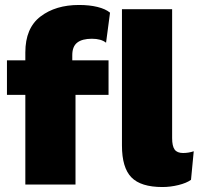

<svg xmlns="http://www.w3.org/2000/svg" viewBox="-20 -743 800 773"><path d="M271 -500H417V-361H284V0H82V-361H8V-500H82V-532Q82 -630 143 -676.5Q204 -723 298 -723Q340 -723 372.5 -715Q405 -707 423 -692L407 -571Q387 -587 350 -587Q311 -587 291 -571.5Q271 -556 271 -521ZM673 -187Q673 -155 683 -141Q693 -127 717 -127Q739 -127 760 -134L749 -19Q731 -6 698.5 2Q666 10 634 10Q547 10 509 -29Q471 -68 471 -157V-706H673Z"/></svg>

Font: Work Sans ExtraBold
Style: Regular
Weight: 800
Designer: Wei Huang
Foundry: Wei Huang
Version: Version 1.500